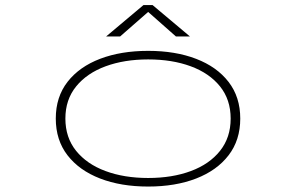

<svg xmlns="http://www.w3.org/2000/svg" viewBox="-20 -708 1140 740"><path d="M551 11Q446 11 365.8 -20Q285.5 -51 240.2 -109.5Q195 -168 195 -251Q195 -334.5 240.5 -392.8Q286 -451 366.2 -481.5Q446.5 -512 551 -512Q656 -512 736 -481.2Q816 -450.5 861 -392.2Q906 -334 906 -251Q906 -168 861 -109.5Q816 -51 736 -20Q656 11 551 11ZM551 -22Q644 -22 715.8 -48.8Q787.5 -75.5 828.2 -126.8Q869 -178 869 -251Q869 -324 828 -375Q787 -426 715.2 -452.5Q643.5 -479 551 -479Q459 -479 387 -452.5Q315 -426 273.5 -375Q232 -324 232 -251Q232 -178 273.2 -126.8Q314.5 -75.5 386.5 -48.8Q458.5 -22 551 -22ZM389 -567.5 533 -688.5H568L712 -567.5H658L551 -662L443 -567.5Z"/></svg>

Font: Trispace Expanded Thin
Style: Regular
Weight: 100
Width: 7
Designer: Tyler Finck
Foundry: Etcetera Type Company
Version: Version 1.210; ttfautohint (v1.8.3)